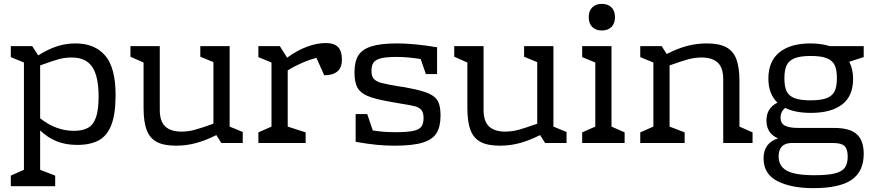

<svg xmlns="http://www.w3.org/2000/svg" viewBox="-20 -741 4521 995"><path d="M579 -249Q579 -150 557 -93.5Q535 -37 491.5 -13.5Q448 10 380 10Q321 10 274.5 -8.5Q228 -27 188 -65V139L266 169V224H36V169L104 139V-417L36 -445V-502H147L178 -454Q231 -487 277 -501.5Q323 -516 371 -516Q471 -516 525 -453Q579 -390 579 -249ZM491 -241Q491 -344 458.5 -393.5Q426 -443 351 -443Q316 -443 283.5 -434Q251 -425 188 -402V-128Q270 -63 363 -63Q408 -63 436 -78.5Q464 -94 477.5 -133Q491 -172 491 -241Z M1238 -57V0H1127L1101 -41Q1043 -12 993.5 1Q944 14 893 14Q829 14 792.5 -5.5Q756 -25 740 -67.5Q724 -110 724 -182V-417L656 -447V-502H808V-171Q808 -112 836.5 -85.5Q865 -59 920 -59Q955 -59 988.5 -68Q1022 -77 1086 -100V-419L1018 -447V-502H1170V-85Z M1752 -432Q1752 -351 1660 -351L1620 -441Q1581 -431 1541.5 -413.5Q1502 -396 1471 -376V-85L1564 -55V0H1319V-55L1387 -85V-417L1319 -445V-502H1430L1468 -442Q1518 -479 1570 -498.5Q1622 -518 1668 -518Q1712 -518 1732 -497Q1752 -476 1752 -432Z M2263 -142Q2263 -85 2242.5 -51.5Q2222 -18 2170.5 -2Q2119 14 2025 14Q1977 14 1932 9.5Q1887 5 1823 -6V-150H1883L1912 -65Q1965 -56 2028 -56Q2090 -56 2121 -62.5Q2152 -69 2163.5 -84.5Q2175 -100 2175 -130Q2175 -157 2164 -170.5Q2153 -184 2131.5 -190Q2110 -196 2057 -204L1989 -216Q1918 -229 1882 -245Q1846 -261 1831.5 -288.5Q1817 -316 1817 -366Q1817 -421 1836.5 -453Q1856 -485 1904 -500.5Q1952 -516 2039 -516Q2126 -516 2245 -496V-357H2187L2160 -435Q2094 -446 2035 -446Q1983 -446 1955 -439Q1927 -432 1916 -417Q1905 -402 1905 -374Q1905 -346 1917 -332.5Q1929 -319 1956 -311.5Q1983 -304 2050 -293Q2075 -290 2102 -284Q2171 -271 2205 -255Q2239 -239 2251 -213.5Q2263 -188 2263 -142Z M2916 -57V0H2805L2779 -41Q2721 -12 2671.5 1Q2622 14 2571 14Q2507 14 2470.5 -5.5Q2434 -25 2418 -67.5Q2402 -110 2402 -182V-417L2334 -447V-502H2486V-171Q2486 -112 2514.5 -85.5Q2543 -59 2598 -59Q2633 -59 2666.5 -68Q2700 -77 2764 -100V-419L2696 -447V-502H2848V-85Z M3167 -652Q3167 -619 3148.5 -601Q3130 -583 3099 -583Q3068 -583 3049.5 -601Q3031 -619 3031 -652Q3031 -685 3049.5 -703Q3068 -721 3099 -721Q3130 -721 3148.5 -703Q3167 -685 3167 -652ZM3149 -85 3217 -55V0H2997V-55L3065 -85V-417L2997 -445V-502H3149Z M3880 -55V0H3728V-331Q3728 -390 3699.5 -416.5Q3671 -443 3616 -443Q3581 -443 3547.5 -434Q3514 -425 3450 -402V-85L3528 -55V0H3298V-55L3366 -85V-417L3298 -445V-502H3409L3435 -461Q3491 -490 3541 -503Q3591 -516 3643 -516Q3706 -516 3743 -496.5Q3780 -477 3796 -434.5Q3812 -392 3812 -320V-85Z M4456 -445 4381 -421Q4401 -383 4401 -332Q4401 -243 4344 -199.5Q4287 -156 4183 -156Q4100 -156 4049 -182Q4025 -162 4025 -131Q4025 -103 4046.5 -90.5Q4068 -78 4119 -78H4303Q4384 -78 4420 -45.5Q4456 -13 4456 56Q4456 148 4393 191Q4330 234 4195 234Q4080 234 4008.5 197.5Q3937 161 3937 79Q3937 41 3955.5 14.5Q3974 -12 4012 -24Q3952 -49 3952 -117Q3952 -181 4009 -209Q3962 -254 3962 -334Q3962 -424 4019.5 -470Q4077 -516 4180 -516Q4235 -516 4280 -502H4456ZM4317 -336Q4317 -378 4306 -402.5Q4295 -427 4265.5 -439Q4236 -451 4181 -451Q4126 -451 4096.5 -438.5Q4067 -426 4056 -401.5Q4045 -377 4045 -335Q4045 -293 4056 -269Q4067 -245 4096 -233Q4125 -221 4181 -221Q4236 -221 4265.5 -233Q4295 -245 4306 -269.5Q4317 -294 4317 -336ZM4015 69Q4015 120 4057.5 143.5Q4100 167 4200 167Q4270 167 4307 157.5Q4344 148 4358.5 127.5Q4373 107 4373 71Q4373 31 4356.5 15.5Q4340 0 4296 0H4084Q4050 0 4032.5 17.5Q4015 35 4015 69Z"/></svg>

Font: Rhodium Libre
Style: Regular
Weight: 400
Designer: James Puckett
Foundry: Dunwich Type Founders
Version: Version 1.001; ttfautohint (v1.3)